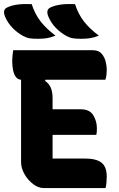

<svg xmlns="http://www.w3.org/2000/svg" viewBox="-32 -955 602 975"><path d="M129 -934Q145 -884 174 -846.5Q203 -809 250 -774Q225 -764 205 -761Q185 -758 160 -758Q135 -758 119 -760.5Q103 -763 86 -772Q55 -789 31 -814Q7 -839 -6 -870Q-21 -905 4 -917Q27 -928 58.5 -932Q90 -936 129 -934ZM349 -934Q365 -884 394 -846.5Q423 -809 470 -774Q445 -764 425 -761Q405 -758 380 -758Q355 -758 339 -760.5Q323 -763 306 -772Q275 -789 251 -814Q227 -839 214 -870Q199 -905 224 -917Q247 -928 278.5 -932Q310 -936 349 -934ZM190 0Q163 0 136.5 -20Q110 -40 92.5 -70.5Q75 -101 75 -132V-550Q58 -551 48 -565Q38 -579 34 -601Q30 -623 30 -645Q30 -658 31.5 -672Q33 -686 35 -700H439Q469 -700 484 -682.5Q499 -665 504.5 -642.5Q510 -620 510 -604Q510 -588 508.5 -574.5Q507 -561 503 -550H199L197 -544Q235 -520 235 -457V-400H379Q423 -400 441.5 -370Q460 -340 460 -304Q460 -293 459.5 -285.5Q459 -278 457 -270H235V-150H398Q457 -150 483.5 -129Q510 -108 510 -58Q510 -42 508.5 -26.5Q507 -11 504 0Z"/></svg>

Font: Recursive Sn Csl St XBd
Style: Regular
Weight: 800
Version: Version 1.085;hotconv 1.1.0;makeotfexe 2.6.0; ttfautohint (v